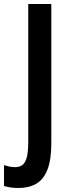

<svg xmlns="http://www.w3.org/2000/svg" viewBox="-71 -827 346 958"><path d="M21 111Q1 111 -17 108.5Q-35 106 -51 101V-3Q-39 1 -25 4Q-11 7 5 7Q26 7 40.5 -3.5Q55 -14 62.5 -41.5Q70 -69 70 -122V-807H185V-113Q185 -29 165.5 20Q146 69 109.5 90Q73 111 21 111Z"/></svg>

Font: Noto Sans Kannada UI ExtraCondensed SemiBold
Style: Regular
Weight: 600
Width: 2
Designer: Jelle Bosma - Monotype Design Team
Foundry: Monotype Imaging Inc.
Version: Version 2.005; ttfautohint (v1.8.4.7-5d5b)